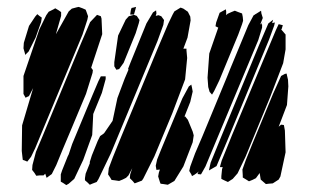

<svg xmlns="http://www.w3.org/2000/svg" viewBox="-20 -533 907 556"><path d="M143 -438 142 -434 179 -500 188 -508 203 -512 208 -513 219 -509 228 -505 230 -500 235 -486 233 -476 219 -433 99 -145 82 -104 70 -79 59 -65 52 -68 46 -70 45 -78 43 -96 44 -170 76 -278 64 -255 54 -250 48 -261V-313L94 -448L114 -489L121 -499L135 -506L140 -509L150 -503L157 -498V-487ZM357 -491 359 -504 361 -510 366 -511 374 -513 372 -505 368 -491ZM522 -365 516 -303 479 -205 427 -80 395 -16 391 -10 378 -5 370 -2 364 -9 356 -17 357 -28 363 -46 352 -25 345 -18 335 -13 325 -9 311 -11 303 -12 299 -19 293 -28 295 -46 307 -78 331 -137 436 -391 467 -464 480 -491 485 -500 503 -511 511 -508 524 -499 531 -485 532 -474 523 -424 511 -392H520V-387ZM670 -433 615 -300 600 -269 594 -259 587 -267 583 -281 581 -308 586 -378 612 -453 604 -457 606 -468 616 -496 634 -506 635 -500V-489L639 -493L650 -498L660 -502L670 -498L681 -494L683 -484L684 -473L681 -463ZM436 -414 301 -89 265 -14 260 -6 247 -1 240 2 234 -4 226 -11V-17L228 -30L240 -60V-64L246 -83L263 -125L270 -139L280 -146L282 -148L306 -183L320 -249L341 -305L352 -331L351 -334L358 -352L404 -465L423 -497L432 -503L433 -494L431 -487L439 -489L447 -486L455 -475L453 -461ZM728 -417 618 -154 575 -51 566 -35 562 -28 552 -29 554 -34 555 -37 553 -34 543 -27 536 -23 534 -28 528 -38 531 -51 545 -89 566 -138 638 -312 646 -332 699 -460 714 -488 715 -489 717 -490 721 -493 720 -492 736 -502 737 -494 741 -481 734 -463H733H736L740 -469L738 -464V-462H739V-453ZM83 -424 63 -384 53 -374 52 -379 48 -393 49 -409 64 -458 82 -485 88 -492 94 -487 101 -482 99 -469ZM229 -261 188 -163 161 -99 143 -55 130 -29 115 -18 111 -30 106 -25H94L85 -24L80 -32L73 -41L74 -55L84 -93L103 -138L214 -406L241 -469L261 -490L272 -486L274 -479L276 -434L244 -337L249 -330L248 -322ZM373 -437 338 -351 325 -333 317 -331 311 -341V-353L322 -430L344 -476L353 -486L368 -490L376 -487L384 -475L382 -466ZM759 -418 637 -123 607 -52 586 -40 585 -39 586 -44 590 -62 621 -138 730 -402 757 -465 771 -476 768 -466 776 -468 774 -459ZM807 -390 800 -350 762 -251 691 -79 668 -31 654 -15 640 -6 629 -11 621 -15V-23L623 -43L625 -49H617L618 -54L622 -68L633 -95L652 -142L743 -360L779 -446L787 -463L799 -460L796 -450L794 -446L795 -447L801 -440L807 -433V-422ZM807 -92 792 -22 787 -13 770 -2 758 -1 750 0 743 -6 735 -13 734 -19 732 -32 721 -17 711 -12 701 -8 693 -13 683 -19V-25L682 -42L692 -70L711 -117L771 -262L794 -313L805 -319L810 -320L811 -315L814 -302L815 -283L811 -229L787 -166L794 -172L802 -171L803 -166L805 -155ZM247 -142 221 -70 195 -15 179 -1 172 3 163 -3 156 -7V-13V-28L160 -40L176 -80L179 -86L189 -116L248 -258L265 -298L272 -312H286V-304L275 -264L250 -203ZM538 -121 511 -51 485 -9 466 2 453 0 445 -1 443 -6 438 -22 440 -33 443 -42 433 -41 431 -53 435 -71 447 -101 508 -248 527 -283 534 -288 536 -279 538 -268 531 -238 514 -195 516 -196 524 -186 538 -152 541 -141Z"/></svg>

Font: Rubik Marker Hatch
Style: Regular
Weight: 400
Designer: Hubert and Fischer, NaN
Foundry: Hubert & Fischer, NaN
Version: Version 2.200